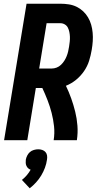

<svg xmlns="http://www.w3.org/2000/svg" viewBox="-20 -755 540 1034"><path d="M2 0 123 -735H305Q328 -735 350.5 -731.5Q373 -728 392.5 -718.5Q412 -709 427.5 -694.5Q443 -680 454 -661.5Q465 -643 471 -622Q477 -601 479 -578.5Q481 -556 479.5 -533Q478 -510 474 -487Q469 -457 460 -428Q451 -399 433 -372.5Q415 -346 390 -325.5Q365 -305 335 -293Q351 -260 363.5 -225Q376 -190 385 -153.5Q394 -117 397 -78.5Q400 -40 394 0H269Q275 -38 271 -75Q267 -112 258 -147Q249 -182 236 -215.5Q223 -249 208 -281H173L127 0ZM191 -386H259Q272 -386 285 -391Q298 -396 308.5 -406Q319 -416 326.5 -428Q334 -440 339 -452.5Q344 -465 347 -478Q350 -491 352 -504Q354 -517 355.5 -530.5Q357 -544 356.5 -557Q356 -570 353.5 -582.5Q351 -595 345.5 -606Q340 -617 329 -623.5Q318 -630 305 -630H231ZM140 259 98 214Q112 203 124 189Q136 175 145 159Q137 156 131.5 151Q126 146 122.5 138.5Q119 131 118.5 122.5Q118 114 119 105Q121 94 126.5 83Q132 72 141 64Q150 56 162.5 52.5Q175 49 186 49Q197 49 207.5 52.5Q218 56 225 64Q232 72 233.5 83Q235 94 233 105Q230 127 222 148.5Q214 170 202 190Q190 210 174 227.5Q158 245 140 259Z"/></svg>

Font: Iosevka Term Curly Extrabold
Style: Italic
Weight: 800
Italic angle: -9°
Designer: Belleve Invis
Foundry: Belleve Invis
Version: Version 32.3.0